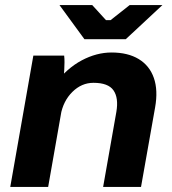

<svg xmlns="http://www.w3.org/2000/svg" viewBox="-20 -740 681 760"><path d="M112 -520H234Q235.4 -507 235.3 -493.3Q235.2 -479.6 234.4 -464.8Q233.8 -449.6 231.4 -423L241 -400.6L170.6 0H20.6ZM421.4 -532.2Q486.2 -532.2 529.1 -506.2Q572 -480.2 589 -431.5Q606 -382.8 594 -315L538.2 0H388.2L440.6 -297.2Q450 -352.6 429.2 -382.4Q408.4 -412.2 350 -412.2Q303 -412.2 266.6 -376.3Q230.2 -340.4 220.2 -284.4L195 -405Q244.6 -469.8 303.4 -501Q362.2 -532.2 421.4 -532.2ZM215.4 -720H345L399.6 -660.2H417.6L493.4 -720H623L477.8 -584.8H314.2Z"/></svg>

Font: Fixel Italic Variable 20240409 Display Thin
Style: Italic
Weight: 100
Italic angle: -10°
Designer: AlfaBravo + MacPaw
Foundry: Kyrylo Tkachov, Marchela Mozhyna, Serhii Makarenko, Maria Weinstein, Zakhar Kryvoshyya
Version: Version 1.211;Glyphs 3.2 (3225)